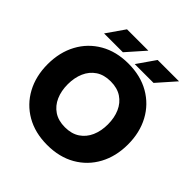

<svg xmlns="http://www.w3.org/2000/svg" viewBox="-232 -1065 1254 1254"><g transform="rotate(45 395.5 -437.5)"><path d="M24.4 -361.3Q24.4 -471.2 70.3 -556.2Q116.2 -641.1 199.7 -689.2Q283.2 -737.3 395.5 -737.3Q507.8 -737.3 591.3 -689.2Q674.8 -641.1 720.7 -556.2Q766.6 -471.2 766.6 -361.3Q766.6 -251.5 720.7 -166.5Q674.8 -81.5 591.3 -33.4Q507.8 14.6 395.5 14.6Q283.2 14.6 199.7 -33.4Q116.2 -81.5 70.3 -166.5Q24.4 -251.5 24.4 -361.3ZM210 -361.3Q210 -300.3 231 -252.4Q252 -204.6 293.2 -177Q334.5 -149.4 395.5 -149.4Q456.5 -149.4 497.8 -177Q539.1 -204.6 560.1 -252.4Q581.1 -300.3 581.1 -361.3Q581.1 -422.4 560.1 -470.2Q539.1 -518.1 497.8 -545.7Q456.5 -573.2 395.5 -573.2Q334.5 -573.2 293.2 -545.7Q252 -518.1 231 -470.2Q210 -422.4 210 -361.3ZM600.1 -763.7H426.3L513.2 -888.7H710.4ZM316.9 -763.7H143.1L230 -888.7H427.2Z"/></g></svg>

Font: Giphurs Black
Style: Regular
Weight: 900
Version: Version 0.920; ttfautohint (v1.8.4.7-5d5b)